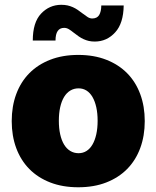

<svg xmlns="http://www.w3.org/2000/svg" viewBox="-20 -786 665 816"><path d="M312.5 -552.6Q379.3 -552.6 431.6 -532.1Q484 -511.7 520.4 -474.8Q556.8 -437.9 576 -386Q595.2 -334.2 595.2 -271.3Q595.2 -208.5 576 -156.6Q556.8 -104.8 520.4 -67.8Q484 -30.9 431.6 -10.5Q379.3 9.9 312.5 9.9Q246.1 9.9 193.5 -10.5Q141 -30.9 104.6 -67.8Q68.2 -104.8 49 -156.6Q29.8 -208.5 29.8 -271.3Q29.8 -334.2 49 -386Q68.2 -437.9 104.6 -474.8Q141 -511.7 193.5 -532.1Q246.1 -552.6 312.5 -552.6ZM154.5 -728Q189.6 -765.3 240.1 -765.6Q255 -765.6 266.9 -763Q278.8 -760.3 289.6 -755.5Q300.4 -750.7 310.5 -743.8Q320.7 -736.9 331.7 -728.3Q342.7 -719.8 352.3 -713.6Q361.9 -707.4 372.2 -707.4Q392.8 -707.7 401.5 -722.3Q410.2 -736.9 410.5 -762.8H505.7Q504.6 -686.8 469.8 -648.8Q434.3 -609.4 382.5 -609.4Q369 -609.4 357.4 -612Q345.9 -614.7 335.4 -619.5Q324.9 -624.3 315 -631Q305 -637.8 294.7 -646Q283.7 -654.8 273.8 -661.2Q263.8 -667.6 252.8 -667.6Q215.9 -667.6 215.9 -613.6H119.3Q119.3 -690.7 154.5 -728ZM313.9 -134.9Q332.7 -134.9 347.7 -144.4Q362.6 -153.8 373 -171.7Q383.5 -189.6 389.2 -215.2Q394.9 -240.8 394.9 -272.7Q394.9 -304.7 389.2 -330.3Q383.5 -355.8 373 -373.8Q362.6 -391.7 347.7 -401.1Q332.7 -410.5 313.9 -410.5Q294.4 -410.5 278.8 -401.1Q263.1 -391.7 252.3 -373.8Q241.5 -355.8 235.8 -330.3Q230.1 -304.7 230.1 -272.7Q230.1 -240.8 235.8 -215.2Q241.5 -189.6 252.3 -171.7Q263.1 -153.8 278.8 -144.4Q294.4 -134.9 313.9 -134.9Z"/></svg>

Font: Inter P Black
Style: Regular
Weight: 900
Designer: Rasmus Andersson
Foundry: rsms
Version: Version 3.018;git-588b23468